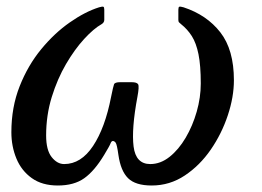

<svg xmlns="http://www.w3.org/2000/svg" viewBox="-20 -561 805 591"><path d="M385 -308Q401.5 -308 405.2 -301.5Q409 -295 403 -263Q384.5 -164 391.2 -110Q398 -56 442.5 -56Q474 -56 502 -78.2Q530 -100.5 551.5 -137Q573 -173.5 585.5 -217.2Q598 -261 598 -304Q598 -359.5 591 -394Q584 -428.5 570.5 -449.8Q557 -471 537.5 -486.5Q532.5 -490.5 530.8 -492.5Q529 -494.5 529 -500V-531Q529 -539 531.8 -540.2Q534.5 -541.5 545 -538.5Q616.5 -515 658.2 -461.5Q700 -408 700 -314Q700 -262.5 681.2 -206Q662.5 -149.5 628.8 -100.5Q595 -51.5 548.8 -20.8Q502.5 10 447 10Q397 10 374.2 -12.5Q351.5 -35 344.5 -84Q340 -116.5 336 -121.8Q332 -127 327.5 -127Q323 -127 320.2 -119.5Q317.5 -112 300.5 -84Q271 -35 239.5 -12.5Q208 10 158 10Q109.5 10 77.8 -12.8Q46 -35.5 30.5 -73Q15 -110.5 15 -154Q15 -231 40.5 -295.5Q66 -360 106.8 -409.5Q147.5 -459 194.8 -492Q242 -525 285 -538.5Q295.5 -541.5 298.2 -540.2Q301 -539 301 -531V-500Q301 -491.5 292.5 -486.5Q268.5 -473 239.2 -441.2Q210 -409.5 183.2 -363.8Q156.5 -318 139.2 -262Q122 -206 122 -144Q122 -99 139 -77.5Q156 -56 177.5 -56Q229.5 -56 266.5 -111.8Q303.5 -167.5 322 -263Q328.5 -295 331 -301.5Q333.5 -308 350 -308Z"/></svg>

Font: Besley
Style: Italic
Weight: 400
Italic angle: -13°
Designer: Owen Earl
Foundry: indestructible type*
Version: Version 4.000; ttfautohint (v1.8.4.7-5d5b)